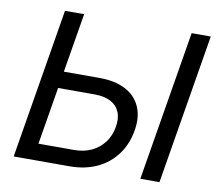

<svg xmlns="http://www.w3.org/2000/svg" viewBox="-80 -822 1042 917"><g transform="rotate(10 441.5 -364.0)"><path d="M183.1 -440.4H380.9Q456.5 -440.4 507.1 -414.1Q557.6 -387.7 579.3 -339.1Q601.1 -290.5 590.3 -224.6Q579.1 -155.8 542 -105.2Q504.9 -54.7 446.5 -27.3Q388.2 0 312.5 0H42.5L163.1 -727.5H255.9L148.4 -80.6H321.8Q368.7 -80.6 405.8 -98.1Q442.9 -115.7 467 -147.9Q491.2 -180.2 498.5 -223.6Q505.9 -266.1 493.2 -296.4Q480.5 -326.7 449.7 -342.8Q418.9 -358.9 372.1 -358.9H169.9ZM870.1 -727.5 749.5 0H656.7L777.3 -727.5Z"/></g></svg>

Font: Inter Variable
Style: Italic
Weight: 400
Italic angle: -9.39999°
Designer: Rasmus Andersson
Foundry: rsms
Version: Version 4.001;git-9221beed3